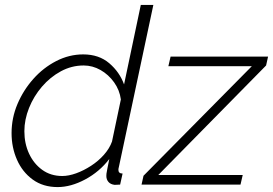

<svg xmlns="http://www.w3.org/2000/svg" viewBox="-20 -750 1109 780"><path d="M214 10Q155 10 113 -20.5Q71 -51 49 -101Q27 -151 27 -209Q27 -271 51 -327.5Q75 -384 115.5 -429.5Q156 -475 208.5 -502Q261 -529 318 -529Q382 -529 424 -493Q466 -457 484 -407L552 -730H603L463 -72Q462 -68 461.5 -65.5Q461 -63 461 -60Q461 -45 478 -45L468 0Q461 0 455.5 0.5Q450 1 446 1Q429 -1 420.5 -11Q412 -21 412 -35Q412 -39 412.5 -44.5Q413 -50 416 -64Q419 -78 424 -104Q384 -52 326 -21Q268 10 214 10ZM233 -35Q259 -35 289.5 -46Q320 -57 350 -76.5Q380 -96 402.5 -121.5Q425 -147 435 -175L471 -346Q466 -384 443.5 -415.5Q421 -447 388.5 -465.5Q356 -484 320 -484Q271 -484 227.5 -460.5Q184 -437 150.5 -398Q117 -359 98 -311.5Q79 -264 79 -217Q79 -167 98 -126Q117 -85 151.5 -60Q186 -35 233 -35ZM563 -36 1003 -481H664L673 -520H1069L1061 -484L623 -39H966L957 0H555Z"/></svg>

Font: Raleway Thin Light
Style: Italic
Weight: 300
Italic angle: -12°
Version: Version 4.026